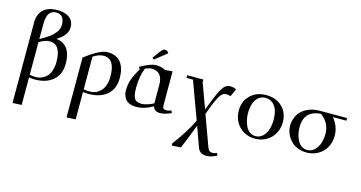

<svg xmlns="http://www.w3.org/2000/svg" viewBox="-100 -1194 3674 1954"><g transform="rotate(15 1737.0 -217.5)"><path d="M104 269V-556.2Q104 -584 109.6 -608.9Q115.2 -633.8 129.6 -658Q144 -682.1 166 -699.5Q188 -716.8 223.1 -727.3Q258.3 -737.8 303.2 -737.8Q329.1 -737.8 353 -733.6Q377 -729.5 399.7 -719.7Q422.4 -710 439.2 -695.1Q456.1 -680.2 466.1 -657Q476.1 -633.8 476.1 -605Q476.1 -555.7 447 -519.3Q418 -482.9 367.2 -452.1Q398.4 -449.2 425 -436.8Q451.7 -424.3 474.6 -399.7Q497.6 -375 510.7 -331.8Q523.9 -288.6 523.9 -231Q523.9 -119.6 452.6 -57.4Q381.3 4.9 257.8 4.9Q235.8 4.9 199.2 0V289.1L105 293.9ZM199.2 -28.8Q235.4 -22 267.1 -22Q297.4 -22 325.2 -33.7Q353 -45.4 376.7 -68.6Q400.4 -91.8 414.3 -132.1Q428.2 -172.4 428.2 -224.1Q428.2 -410.2 309.1 -410.2Q288.1 -410.2 266.1 -403.3Q244.1 -396.5 231.4 -390.1Q218.8 -383.8 199.2 -372.1ZM199.2 -404.8Q225.6 -419.4 242.9 -429.9Q260.3 -440.4 284.4 -456.8Q308.6 -473.1 324 -488Q339.4 -502.9 354.2 -521.2Q369.1 -539.6 376.5 -560.1Q383.8 -580.6 383.8 -602.1Q383.8 -710.9 295.9 -710.9Q270.5 -710.9 252.2 -700.4Q233.9 -689.9 223.9 -675Q213.9 -660.2 208 -637.9Q202.1 -615.7 200.7 -597.9Q199.2 -580.1 199.2 -558.1Z M672.9 269V-336.9Q827.6 -456.1 905.8 -456.1Q949.7 -456.1 983.2 -443.1Q1016.6 -430.2 1036.9 -409.2Q1057.1 -388.2 1070.1 -358.2Q1083 -328.1 1087.9 -297.6Q1092.8 -267.1 1092.8 -231Q1092.8 -119.6 1021.5 -57.4Q950.2 4.9 826.7 4.9Q797.9 4.9 768.1 0V289.1L673.8 293.9ZM768.1 -26.9Q801.8 -22 835.9 -22Q866.2 -22 894 -33.7Q921.9 -45.4 945.6 -68.6Q969.2 -91.8 983.2 -132.1Q997.1 -172.4 997.1 -224.1Q997.1 -410.2 877.9 -410.2Q856.4 -410.2 834.2 -403.3Q812 -396.5 800 -390.1Q788.1 -383.8 768.1 -372.1Z M1185.5 -128.9Q1185.5 -197.3 1206.8 -252.9Q1228 -308.6 1265.6 -371.1L1251.5 -394Q1360.4 -456.1 1417.5 -456.1Q1477.1 -456.1 1514.6 -432.1L1593.8 -439L1594.7 -411.1V-86.9Q1594.7 -59.1 1602.8 -49.1Q1610.8 -39.1 1633.8 -39.1Q1660.6 -39.1 1686.5 -50.8L1696.8 -25.9Q1629.4 4.9 1577.6 4.9Q1519.5 4.9 1503.9 -45.9Q1413.6 6.8 1329.6 6.8Q1289.6 6.8 1260.3 -4.9Q1231 -16.6 1215.3 -36.9Q1199.7 -57.1 1192.6 -79.8Q1185.5 -102.5 1185.5 -128.9ZM1278.8 -182.1Q1278.8 -102.1 1298.1 -69.6Q1317.4 -37.1 1373.5 -37.1Q1401.9 -37.1 1439 -49.8Q1476.1 -62.5 1499.5 -76.2V-270Q1499.5 -339.8 1469.7 -375Q1439.9 -410.2 1385.7 -410.2Q1361.3 -410.2 1315.9 -394Q1294.4 -339.4 1286.6 -289.8Q1278.8 -240.2 1278.8 -182.1ZM1360.8 -520 1417.5 -597.2Q1433.1 -616.7 1442.4 -623.8Q1451.7 -630.9 1465.8 -630.9Q1471.2 -630.9 1477.3 -629.2Q1483.4 -627.4 1486.3 -626L1489.7 -624L1504.9 -605L1378.9 -504.9Z M1748.5 -411.1V-439H1918.5V-411.1L2014.2 -149.9Q2043 -225.6 2063 -273.4Q2083 -321.3 2101.1 -356.9Q2119.1 -392.6 2134.5 -410.4Q2149.9 -428.2 2165 -436Q2180.2 -443.8 2199.2 -443.8Q2217.8 -443.8 2243.2 -439L2265.1 -428.2L2229.5 -347.2Q2207 -355 2185.5 -355Q2172.9 -355 2164.6 -353Q2156.2 -351.1 2142.3 -340.3Q2128.4 -329.6 2115.7 -309.1Q2103 -288.6 2085 -249.3Q2066.9 -210 2046.4 -152.8Q2043.5 -145 2029.3 -106.9L2146.5 213.9Q2156.7 240.2 2168.7 249Q2180.7 257.8 2204.1 257.8Q2220.2 257.8 2246.1 246.1L2257.3 272Q2221.7 289.1 2198.7 296.1Q2175.8 303.2 2146.5 303.2Q2076.2 303.2 2054.2 240.2L1978.5 30.8Q1920.4 186 1876.5 287.1L1782.2 293.9L1781.2 269Q1823.7 215.3 1874.5 137.2Q1925.3 59.1 1961.4 -17.1L1816.4 -411.1Z M2348.1 -228Q2348.1 -325.7 2412.1 -388.9Q2476.1 -452.1 2579.1 -452.1Q2684.1 -452.1 2748 -389.6Q2812 -327.1 2812 -228Q2812 -163.6 2783.2 -110.1Q2754.4 -56.6 2700.7 -24.9Q2647 6.8 2579.1 6.8Q2511.7 6.8 2458.5 -25.1Q2405.3 -57.1 2376.7 -110.6Q2348.1 -164.1 2348.1 -228ZM2445.3 -228Q2445.3 -189.5 2453.6 -153.1Q2461.9 -116.7 2477.5 -86.7Q2493.2 -56.6 2519.5 -38.3Q2545.9 -20 2579.1 -20Q2624 -20 2655.8 -51.3Q2687.5 -82.5 2701.4 -127.9Q2715.3 -173.3 2715.3 -226.1Q2715.3 -282.2 2701.4 -325.7Q2687.5 -369.1 2656 -396Q2624.5 -422.9 2579.1 -422.9Q2545.9 -422.9 2519.8 -407.2Q2493.7 -391.6 2477.5 -364.5Q2461.4 -337.4 2453.4 -302.7Q2445.3 -268.1 2445.3 -228Z M2892.1 -217.8Q2892.1 -245.1 2899.7 -273.2Q2907.2 -301.3 2923.6 -330.1Q2939.9 -358.9 2970.2 -383.3Q3000.5 -407.7 3041 -421.9Q3074.7 -433.6 3102.1 -436.3Q3129.4 -439 3188 -439H3432.1V-411.1H3290Q3317.4 -380.4 3337.6 -333.7Q3357.9 -287.1 3357.9 -228Q3357.9 -163.6 3328.6 -110.1Q3299.3 -56.6 3245.1 -24.9Q3190.9 6.8 3123 6.8Q3078.1 6.8 3039.8 -6.6Q3001.5 -20 2974.9 -42.2Q2948.2 -64.5 2929.2 -93.8Q2910.2 -123 2901.1 -154.5Q2892.1 -186 2892.1 -217.8ZM2989.3 -226.1Q2989.3 -187.5 2997.6 -151.9Q3005.9 -116.2 3021.5 -86.2Q3037.1 -56.2 3063.5 -38.1Q3089.8 -20 3123 -20Q3168 -20 3200.4 -51.8Q3232.9 -83.5 3247.6 -129.6Q3262.2 -175.8 3262.2 -228Q3262.2 -280.8 3238.8 -327.6Q3215.3 -374.5 3171.9 -405.8V-411.1Q3133.3 -411.1 3101.1 -400.6Q3068.8 -390.1 3043.2 -368.7Q3017.6 -347.2 3003.4 -310.8Q2989.3 -274.4 2989.3 -226.1Z"/></g></svg>

Font: Dehuti
Style: Bold
Weight: 700
Version: Version 1.2